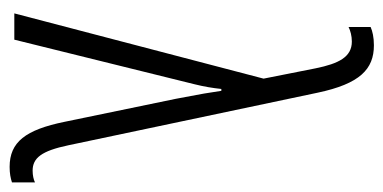

<svg xmlns="http://www.w3.org/2000/svg" viewBox="-224 -582 816 409"><g transform="rotate(90 184.5 -378.0)"><path d="M9 0H65L160 -384C165 -404 168 -422 170 -441H174C178 -414 180 -401 191 -344L240 -107C257 -24 283 10 336 10C350 10 360 8 369 5V-44C363 -41 354 -39 344 -39C317 -39 302 -58 290 -115L178 -646C159 -736 128 -766 77 -766C60 -766 47 -763 38 -759V-712C46 -716 57 -719 69 -719C102 -719 116 -691 126 -642L148 -531Z"/></g></svg>

Font: Noto Sans Display Condensed Light
Style: Regular
Weight: 300
Width: 3
Designer: Monotype Design Team
Foundry: Monotype Imaging Inc.
Version: Version 1.900